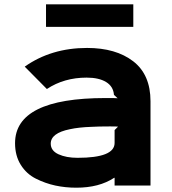

<svg xmlns="http://www.w3.org/2000/svg" viewBox="-20 -862 798 893"><path d="M513 -257 529 -273Q523 -274 491 -274Q438 -274 404 -272Q346 -270 305 -261Q216 -243 216 -194Q216 -161 252 -144.5Q288 -128 341 -128Q513 -128 513 -197ZM680 -391V1H513V-35H511Q441 11 335 11Q284 11 237.5 1Q191 -9 147 -31Q103 -53 76.5 -95.5Q50 -138 50 -196Q50 -406 471 -406Q521 -406 527 -405L510 -421Q507 -460 473.5 -480.5Q440 -501 383 -501Q278 -501 198 -448L95 -552Q218 -639 385 -639Q519 -639 599.5 -577Q680 -515 680 -391ZM600 -842V-737H194V-842Z"/></svg>

Font: Sinkin Sans 700 Bold
Style: Bold
Weight: 700
Designer: Keith Bates
Foundry: K-Type
Version: Sinkin Sans (version 1.0)  by Keith Bates   •   © 2014   www